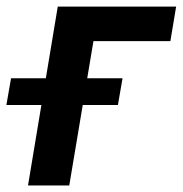

<svg xmlns="http://www.w3.org/2000/svg" viewBox="-84 -566 558 586"><path d="M453.6 -545.9 436 -440.4H201.2L127.4 0H1.5L92.3 -545.9ZM-64.5 -245.6 -50.3 -327.1H290L275.9 -245.6Z"/></svg>

Font: Inter Tight SemiBold
Style: Italic
Weight: 600
Italic angle: -9.39999°
Designer: Rasmus Andersson
Foundry: rsms
Version: Version 3.004